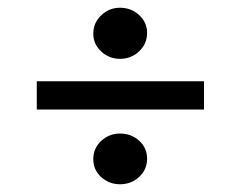

<svg xmlns="http://www.w3.org/2000/svg" viewBox="-20 -553 622 496"><path d="M75 -270V-343H507V-270ZM290 -77Q262 -77 241.5 -95.5Q221 -114 221 -142Q221 -170 241.5 -189Q262 -208 290 -208Q319 -208 339.5 -189.5Q360 -171 360 -143Q360 -115 339.5 -96Q319 -77 290 -77ZM290 -401Q262 -401 241.5 -420Q221 -439 221 -466Q221 -494 241.5 -513.5Q262 -533 290 -533Q319 -533 339.5 -514Q360 -495 360 -468Q360 -440 339.5 -420.5Q319 -401 290 -401Z"/></svg>

Font: Literata 18pt Medium
Style: Regular
Weight: 500
Designer: Latin by Veronika Burian and Jose Scaglione. Greek by Irene Vlachou. Cyrillic by Vera Evstafieva.
Foundry: TypeTogether
Version: Version 3.103;gftools[0.9.29]